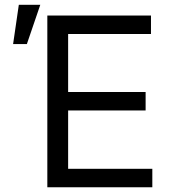

<svg xmlns="http://www.w3.org/2000/svg" viewBox="-20 -793 730 813"><path d="M180.4 0H625V-78.1H268.5V-325.3H596.6V-403.4H268.5V-649.1H619.3V-727.3H180.4ZM35.5 -606.5H93.8L150.6 -772.7H59.7Z"/></svg>

Font: Magic Ui Pro
Style: Regular
Weight: 400
Designer: Stefan Endress, Andreas Faust
Version: Version 1.000;FEAKit 1.0